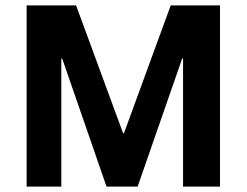

<svg xmlns="http://www.w3.org/2000/svg" viewBox="-20 -695 918 715"><path d="M79.2 0V-675H263.3L438.3 -199.2H441.7L615.8 -675H799.2V0H661.7V-476.7H658.3L492.5 0H376.7L211.7 -476.7H208.3V0Z"/></svg>

Font: Funnel Sans
Style: Bold
Weight: 700
Designer: NORD ID, Kristian Moeller
Foundry: Dicotype
Version: Version 1.000